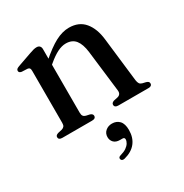

<svg xmlns="http://www.w3.org/2000/svg" viewBox="-170 -611 954 998"><g transform="rotate(-30 307.0 -111.5)"><path d="M209.5 -450V-68Q209.5 -54.5 214.5 -47.8Q219.5 -41 229.5 -38.5L252 -33.5Q267 -28 267 -17Q267 0 244.5 0H66Q55 0 49.5 -4.2Q44 -8.5 44 -16Q44 -22.5 48.2 -26.5Q52.5 -30.5 61 -33L85 -38.5Q94.5 -41.5 99.5 -47.8Q104.5 -54 104.5 -67.5V-379.5Q104.5 -391 101 -395.8Q97.5 -400.5 89 -401.5L54.5 -403Q46.5 -404.5 42.8 -408Q39 -411.5 39 -417Q39 -423.5 43.2 -427.5Q47.5 -431.5 58.5 -435.5L142.5 -465Q157.5 -470.5 167.2 -472.8Q177 -475 185 -475Q197 -475 203.2 -468.2Q209.5 -461.5 209.5 -450ZM195.5 -344 176.5 -363.5 198 -382.5Q257 -434.5 299.5 -456.8Q342 -479 381 -479Q441 -479 474 -439.2Q507 -399.5 514.5 -332L545 -69.5Q547 -55.5 551.8 -48.2Q556.5 -41 567 -38L588 -33Q596.5 -30.5 600.5 -26.5Q604.5 -22.5 604.5 -16Q604.5 -8.5 599.2 -4.2Q594 0 583 0H402.5Q380 0 380 -17Q380 -28 395 -33.5L418.5 -38.5Q429.5 -41 435 -48.5Q440.5 -56 439 -69.5L409.5 -316.5Q403.5 -366 383.8 -391Q364 -416 326 -416Q302.5 -416 275.8 -402.8Q249 -389.5 217 -362.5ZM320.5 159.5Q296 159.5 283.5 146.5Q271 133.5 271 114.5Q271 92 287 78.2Q303 64.5 326 64.5Q353 64.5 369.8 82.2Q386.5 100 386.5 137.5Q386.5 183 362.8 213.2Q339 243.5 292.5 255.5Q283.5 257.5 278.2 255.2Q273 253 271 247Q269 241 272.2 236.2Q275.5 231.5 284 229.5Q306 223.5 319.8 214Q333.5 204.5 340.5 193Q347.5 181.5 347.5 171Q347.5 159.5 334.5 159.5Z"/></g></svg>

Font: Fraunces 18pt
Style: Regular
Weight: 400
Version: Version 1.000;[b76b70a41]